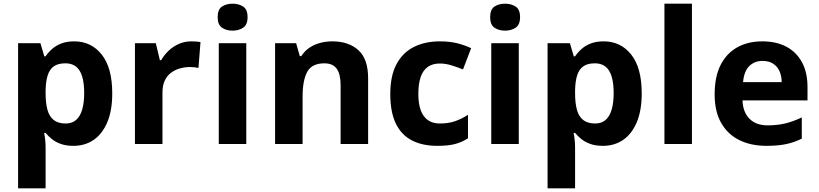

<svg xmlns="http://www.w3.org/2000/svg" viewBox="-20 -780 4437 1040"><path d="M382 -556Q474 -556 531 -484.5Q588 -413 588 -274Q588 -181 561 -117.5Q534 -54 487 -22Q440 10 378 10Q339 10 310.5 0Q282 -10 262 -26Q242 -42 227 -60H219Q223 -41 225 -20.5Q227 0 227 20V240H78V-546H199L220 -475H227Q242 -497 263 -515.5Q284 -534 313.5 -545Q343 -556 382 -556ZM334 -437Q295 -437 272 -421Q249 -405 238.5 -372.5Q228 -340 227 -291V-275Q227 -222 237 -185.5Q247 -149 271 -130Q295 -111 336 -111Q370 -111 392 -130Q414 -149 425 -186Q436 -223 436 -276Q436 -356 411.5 -396.5Q387 -437 334 -437Z M1016 -556Q1027 -556 1042 -555Q1057 -554 1066 -552L1055 -412Q1048 -414 1034.5 -415.5Q1021 -417 1011 -417Q982 -417 955 -409.5Q928 -402 906.5 -386Q885 -370 872.5 -343.5Q860 -317 860 -278V0H711V-546H824L846 -454H853Q869 -482 893 -505Q917 -528 948.5 -542Q980 -556 1016 -556Z M1314 -546V0H1165V-546ZM1240 -760Q1273 -760 1297 -744.5Q1321 -729 1321 -686.8Q1321 -646 1297 -630Q1273 -614 1240 -614Q1205.7 -614 1182.4 -630Q1159 -646 1159 -686.8Q1159 -729 1182.4 -744.5Q1205.7 -760 1240 -760Z M1780 -556Q1868 -556 1921 -508.5Q1974 -461 1974 -356V0H1825V-319Q1825 -378 1804 -407.5Q1783 -437 1737 -437Q1669 -437 1644 -390.5Q1619 -344 1619 -257V0H1470V-546H1584L1604 -476H1612Q1630 -504 1656 -521.5Q1682 -539 1714 -547.5Q1746 -556 1780 -556Z M2349 10Q2268 10 2211 -19.5Q2154 -49 2124 -111Q2094 -173 2094 -270Q2094 -370 2128 -433Q2162 -496 2222.5 -526Q2283 -556 2362 -556Q2418 -556 2459.5 -545Q2501 -534 2532 -519L2488 -404Q2453 -418 2422.5 -427Q2392 -436 2362 -436Q2323 -436 2297 -417.5Q2271 -399 2258.5 -362.5Q2246 -326 2246 -271Q2246 -217 2259.5 -181.5Q2273 -146 2299 -128.5Q2325 -111 2362 -111Q2409 -111 2445 -123.5Q2481 -136 2515 -158V-31Q2481 -9 2443.5 0.5Q2406 10 2349 10Z M2790 -546V0H2641V-546ZM2716 -760Q2749 -760 2773 -744.5Q2797 -729 2797 -686.8Q2797 -646 2773 -630Q2749 -614 2716 -614Q2681.7 -614 2658.4 -630Q2635 -646 2635 -686.8Q2635 -729 2658.4 -744.5Q2681.7 -760 2716 -760Z M3250 -556Q3342 -556 3399 -484.5Q3456 -413 3456 -274Q3456 -181 3429 -117.5Q3402 -54 3355 -22Q3308 10 3246 10Q3207 10 3178.5 0Q3150 -10 3130 -26Q3110 -42 3095 -60H3087Q3091 -41 3093 -20.5Q3095 0 3095 20V240H2946V-546H3067L3088 -475H3095Q3110 -497 3131 -515.5Q3152 -534 3181.5 -545Q3211 -556 3250 -556ZM3202 -437Q3163 -437 3140 -421Q3117 -405 3106.5 -372.5Q3096 -340 3095 -291V-275Q3095 -222 3105 -185.5Q3115 -149 3139 -130Q3163 -111 3204 -111Q3238 -111 3260 -130Q3282 -149 3293 -186Q3304 -223 3304 -276Q3304 -356 3279.5 -396.5Q3255 -437 3202 -437Z M3728 0H3579V-760H3728Z M4109 -556Q4185 -556 4239.5 -527Q4294 -498 4324 -443Q4354 -388 4354 -308V-236H4002Q4004 -173 4039.5 -137Q4075 -101 4138 -101Q4191 -101 4234 -111.5Q4277 -122 4323 -144V-29Q4283 -9 4238.5 0.5Q4194 10 4131 10Q4049 10 3986 -20.5Q3923 -51 3887 -113Q3851 -175 3851 -269Q3851 -365 3883.5 -428.5Q3916 -492 3974 -524Q4032 -556 4109 -556ZM4110 -450Q4067 -450 4038.5 -422Q4010 -394 4005 -335H4214Q4214 -368 4202.5 -394Q4191 -420 4168 -435Q4145 -450 4110 -450Z"/></svg>

Font: Noto Sans Armenian
Style: Regular
Weight: 400
Designer: Monotype Design Team
Foundry: Monotype Imaging Inc.
Version: Version 2.007